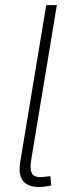

<svg xmlns="http://www.w3.org/2000/svg" viewBox="-20 -748 284 770"><path d="M158.2 0.5Q103.5 7.3 77.6 -16.8Q51.8 -41 61 -98.1L165.5 -727.5H208L105 -106Q98.1 -62.5 111.8 -47.6Q125.5 -32.7 167.5 -40Q173.3 -40 176.8 -40.8Q180.2 -41.5 182.1 -42L185.5 -3.9Q181.6 -3.4 173.8 -1.7Q166 0 158.2 0.5Z"/></svg>

Font: Inter Extra Light
Style: Italic
Weight: 200
Italic angle: -9.39999°
Designer: Rasmus Andersson
Foundry: rsms
Version: Version 4.000;git-3c8e0fc